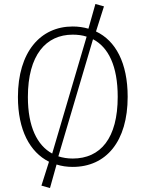

<svg xmlns="http://www.w3.org/2000/svg" viewBox="-20 -827 731 964"><path d="M462 -669 502 -795 459 -807 424 -683C400 -690 373 -694 345 -694C183 -694 70 -566 70 -340C70 -174 130 -63 226 -15L188 105L231 117L264 -1C289 7 316 11 345 11C513 11 621 -117 621 -341C621 -512 560 -623 462 -669ZM120 -340C120 -551 211 -653 345 -653C370 -653 394 -650 415 -643L242 -56C167 -97 120 -190 120 -340ZM345 -31C319 -31 295 -35 273 -42L447 -630C524 -590 571 -496 571 -341C571 -133 485 -31 345 -31Z"/></svg>

Font: Fira Sans ExtraLight
Style: Regular
Weight: 200
Designer: bBox Type GmbH & Carrois Corporate GbR & Edenspiekermann AG
Foundry: bBox Type GmbH & Carrois Corporate GbR & Edenspiekermann AG
Version: Version 4.300;PS 004.300;hotconv 1.0.88;makeotf.lib2.5.64775